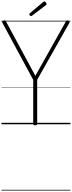

<svg xmlns="http://www.w3.org/2000/svg" viewBox="-20 -1698 982 2623"><path d="M461 14Q434 14 434 -5V-607L13 -1386Q8 -1395 11.5 -1402Q15 -1409 27 -1415Q40 -1422 47 -1420Q54 -1418 60 -1408L463 -662L879 -1403Q887 -1417 894.5 -1419.5Q902 -1422 914 -1415Q927 -1409 930 -1402Q933 -1395 928 -1386L488 -608V-5Q488 14 461 14ZM405 -1478Q397 -1478 388.5 -1486.5Q380 -1495 380 -1502Q380 -1505 381 -1508Q382 -1511 386 -1515L568 -1669Q573 -1672 576 -1675Q579 -1678 585 -1678Q591 -1678 598.5 -1672.5Q606 -1667 611 -1659Q616 -1651 616 -1644Q616 -1640 615 -1637Q614 -1634 608 -1629L419 -1485Q414 -1482 411.5 -1480Q409 -1478 405 -1478ZM0 895H942V905H0ZM0 -20H942V0H0ZM0 -505H942V-500H0ZM0 -1415H942V-1405H0Z"/></svg>

Font: Playwrite BE WAL Guides
Style: Regular
Weight: 400
Designer: Veronika Burian, José Scaglione
Foundry: TypeTogether
Version: Version 1.003